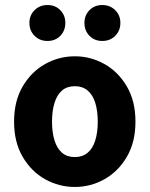

<svg xmlns="http://www.w3.org/2000/svg" viewBox="-20 -732 595 764"><path d="M278 12Q215 12 160 -18.5Q105 -49 70.5 -107.5Q36 -166 36 -248Q36 -330 70.5 -388.5Q105 -447 160 -477.5Q215 -508 278 -508Q340 -508 395 -477.5Q450 -447 484.5 -388.5Q519 -330 519 -248Q519 -166 484.5 -107.5Q450 -49 395 -18.5Q340 12 278 12ZM278 -107Q308 -107 328.5 -124Q349 -141 359 -173Q369 -205 369 -248Q369 -291 359 -323Q349 -355 328.5 -372Q308 -389 278 -389Q247 -389 227 -372Q207 -355 197 -323Q187 -291 187 -248Q187 -205 197 -173Q207 -141 227 -124Q247 -107 278 -107ZM169 -569Q138 -569 117.5 -589.5Q97 -610 97 -641Q97 -671 117.5 -691.5Q138 -712 169 -712Q200 -712 220 -691.5Q240 -671 240 -641Q240 -610 220 -589.5Q200 -569 169 -569ZM387 -569Q356 -569 336 -589.5Q316 -610 316 -641Q316 -671 336 -691.5Q356 -712 387 -712Q418 -712 438.5 -691.5Q459 -671 459 -641Q459 -610 438.5 -589.5Q418 -569 387 -569Z"/></svg>

Font: Source Sans 3 ExtraLight
Style: Bold
Weight: 700
Version: Version 3.052;hotconv 1.1.0;makeotfexe 2.6.0